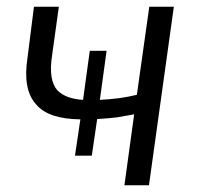

<svg xmlns="http://www.w3.org/2000/svg" viewBox="-20 -551 589 571"><path d="M297 -400H247L227 -254C192 -256 167 -266 151 -282C133 -302 127 -336 135 -387L155 -531H81L62 -381C52 -317 60 -271 87 -241C112 -211 155 -197 219 -196L203 -88H253L269 -197C290 -198 310 -200 328 -202C346 -205 363 -208 379 -211L350 0H423L497 -531H424L387 -269C350 -260 315 -256 277 -254Z"/></svg>

Font: Cheyenne Sans Light
Style: Italic
Weight: 300
Italic angle: -8.13011°
Designer: The Public Sans project authors (U.S. Web Design System), Libre Franklin designed by Pablo Impallari and Rodrigo Fuenzal
Foundry: The Cheyenne Sans Project Authors
Version: Version 2.007